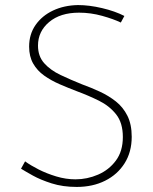

<svg xmlns="http://www.w3.org/2000/svg" viewBox="-20 -730 606 758"><path d="M457 -641Q428 -655 383 -667.5Q338 -680 292 -680Q218 -680 174 -643Q130 -606 130 -550Q130 -508 154.5 -480.5Q179 -453 219 -434Q259 -415 304 -397Q340 -384 374.5 -368Q409 -352 437.5 -329.5Q466 -307 483 -273Q500 -239 500 -190Q500 -130 472 -85.5Q444 -41 395 -16.5Q346 8 283 8Q228 8 184 -6Q140 -20 109.5 -37Q79 -54 63 -64L79 -93Q101 -77 132.5 -61Q164 -45 202 -33.5Q240 -22 278 -22Q324 -22 367 -40.5Q410 -59 437.5 -96Q465 -133 465 -189Q465 -245 438.5 -278.5Q412 -312 370.5 -332.5Q329 -353 283 -370Q249 -383 215.5 -397.5Q182 -412 154.5 -431.5Q127 -451 111 -479Q95 -507 95 -546Q95 -595 120.5 -631.5Q146 -668 189.5 -688.5Q233 -709 288 -710Q332 -710 383 -698Q434 -686 471 -667Z"/></svg>

Font: Josefin Sans Thin ExtraLight
Style: Regular
Weight: 250
Version: Version 2.001